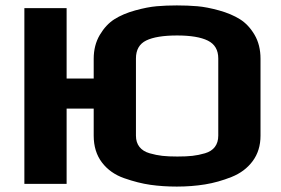

<svg xmlns="http://www.w3.org/2000/svg" viewBox="-20 -679 1038 709"><path d="M226 0V-278H326V-178C326 -138.7 336.2 -105.7 356.5 -79C376.8 -52.3 404.2 -33 438.5 -21C472.8 -9 505.2 -0.8 535.5 3.5C565.8 7.8 598.3 10 633 10C669.7 10 704.3 7.3 737 2C769.7 -3.3 802.3 -12.5 835 -25.5C867.7 -38.5 893.7 -58 913 -84C932.3 -110 942 -141.3 942 -178V-462C942 -496 934.7 -525.5 920 -550.5C905.3 -575.5 887.3 -594.7 866 -608C844.7 -621.3 819 -632.2 789 -640.5C759 -648.8 732.2 -654 708.5 -656C684.8 -658 659.7 -659 633 -659C607 -659 582.3 -658 559 -656C535.7 -654 509 -648.8 479 -640.5C449 -632.2 423.5 -621.3 402.5 -608C381.5 -594.7 363.5 -575.3 348.5 -550C333.5 -524.7 326 -495.3 326 -462V-389H226V-649H70V0ZM786 -178C786 -161.3 781.8 -147.5 773.5 -136.5C765.2 -125.5 753 -117.7 737 -113C721 -108.3 705.5 -105.2 690.5 -103.5C675.5 -101.8 657 -101 635 -101C613 -101 594.5 -101.8 579.5 -103.5C564.5 -105.2 548.8 -108.3 532.5 -113C516.2 -117.7 503.7 -125.5 495 -136.5C486.3 -147.5 482 -161.3 482 -178V-463C482 -495 494.7 -517.2 520 -529.5C545.3 -541.8 583.3 -548 634 -548C684 -548 721.8 -541.7 747.5 -529C773.2 -516.3 786 -494.3 786 -463Z"/></svg>

Font: Play
Style: Bold
Weight: 700
Designer: Jonas Hecksher
Foundry: Jonas Hecksher, Playtypeª, e-types AS
Version: Version 1.002